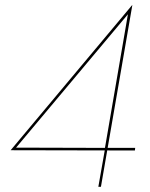

<svg xmlns="http://www.w3.org/2000/svg" viewBox="-20 -720 577 740"><path d="M489 -700H490L369 0H359L384 -142V-147L473 -665L42 -151L388 -150H391H501L500 -140L21 -141Z"/></svg>

Font: Jost Thin
Style: Italic
Weight: 200
Italic angle: -5°
Version: Version 3.710